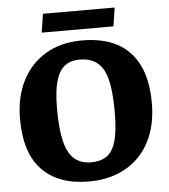

<svg xmlns="http://www.w3.org/2000/svg" viewBox="-57 -865 824 936"><g transform="rotate(-5 355.5 -397.0)"><path d="M340 20Q193 20 112.5 -62.5Q32 -145 32 -313Q32 -419 72.5 -499Q113 -579 188 -623.5Q263 -668 366 -668Q467 -668 536.5 -631.5Q606 -595 642.5 -521Q679 -447 679 -334Q679 -253 656 -188Q633 -123 589 -76.5Q545 -30 482 -5Q419 20 340 20ZM360 -72Q404 -72 434 -91.5Q464 -111 479.5 -161.5Q495 -212 495 -306Q495 -378 487.5 -429.5Q480 -481 462.5 -513Q445 -545 416.5 -560.5Q388 -576 347 -576Q318 -576 296 -567Q274 -558 259 -540Q244 -522 234.5 -494.5Q225 -467 220.5 -430.5Q216 -394 216 -347Q216 -247 231 -186.5Q246 -126 278 -99Q310 -72 360 -72ZM174 -723 188 -814H539L525 -723Z"/></g></svg>

Font: Faustina Light ExtraBold
Style: Regular
Weight: 800
Version: Version 1.200